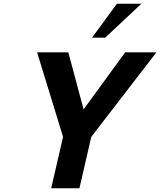

<svg xmlns="http://www.w3.org/2000/svg" viewBox="-20 -1000 851 1020"><path d="M465 -273 402 0H252L315 -273L177 -722H343L424 -419L645 -722H811ZM539 -800H469L601 -980H731Z"/></svg>

Font: Perun
Style: Bold Italic
Weight: 700
Italic angle: -12°
Foundry: Copyright (c) Stefan Peev, Context Ltd, 2016
Version: Version 1.027